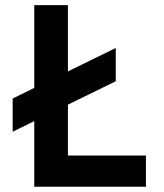

<svg xmlns="http://www.w3.org/2000/svg" viewBox="-20 -713 626 733"><path d="M28.3 -210V-336.9L110.8 -377.4V-693.4H239.3V-440.4L421.9 -529.8V-402.8L239.3 -313.5V-119.1H537.1V0H110.8V-250.5Z"/></svg>

Font: Cascadia Mono
Style: Bold
Weight: 700
Monospace: yes
Designer: Aaron Bell
Foundry: Saja Typeworks
Version: Version 2404.023; ttfautohint (v1.8.4)